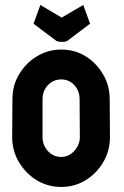

<svg xmlns="http://www.w3.org/2000/svg" viewBox="-20 -739 497 769"><path d="M225.1 9.8Q171.9 9.8 127 -17.1Q83 -44.4 55.7 -89.8Q28.8 -135.3 28.8 -189.9L29.8 -341.8Q29.8 -397.5 56.6 -441.4Q83 -486.3 127.4 -513.2Q172.4 -540.5 225.1 -540.5Q279.3 -540.5 322.8 -513.7Q366.2 -486.8 392.6 -441.4Q419.4 -397 419.4 -341.8L420.4 -189.9Q420.4 -135.3 394 -90.3Q367.2 -44.4 323 -17.3Q278.8 9.8 225.1 9.8ZM225.1 -110.4Q254.9 -110.4 277.3 -134.3Q299.8 -159.2 299.8 -189.9L298.8 -341.8Q298.8 -375 277.8 -397.9Q256.8 -420.9 225.1 -420.9Q194.3 -420.9 172.4 -398.4Q150.4 -376 150.4 -341.8V-189.9Q150.4 -157.2 172.4 -133.3Q194.3 -110.4 225.1 -110.4ZM250 -575.7Q243.7 -571.3 228.5 -571.3Q212.9 -571.3 205.1 -575.7L114.3 -644L141.6 -719.2L227.1 -668.5L313.5 -719.2L340.8 -644Z"/></svg>

Font: WRV
Style: Display
Weight: 400
Designer: Will Viles x Danh Hong
Version: Version 8.001; ttfautohint (v1.8.3)